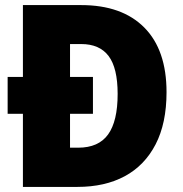

<svg xmlns="http://www.w3.org/2000/svg" viewBox="-20 -827 720 754"><path d="M299 -807Q459 -807 546.5 -719Q634 -631 634 -465Q634 -343 591 -260Q548 -177 470 -135Q392 -93 284 -93H70V-380H10V-525H70V-807ZM299 -654H255V-525H345V-380H255V-247H287Q367 -247 404.5 -299Q442 -351 442 -458Q442 -560 406.5 -607Q371 -654 299 -654Z"/></svg>

Font: Noto Sans Telugu UI SemiCondensed Black
Style: Regular
Weight: 900
Width: 4
Designer: Jelle Bosma - Monotype Design Team
Foundry: Monotype Imaging Inc.
Version: Version 2.005; ttfautohint (v1.8.4.7-5d5b)